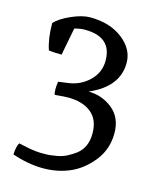

<svg xmlns="http://www.w3.org/2000/svg" viewBox="-105 -626 685 836"><g transform="rotate(15 237.0 -208.0)"><path d="M311 -387Q311 -494 189 -494Q169 -494 143 -487L119 -363Q80 -363 61 -366Q44 -416 44 -485Q65 -509 113.5 -530.5Q162 -552 198 -552Q287 -552 344.5 -507.5Q402 -463 402 -401Q402 -293 274 -238Q335 -238 382.5 -200Q430 -162 430 -91Q430 -20 388 33.5Q346 87 290.5 111.5Q235 136 168.5 136Q102 136 29 111Q31 73 41 58Q44 58 60 62Q76 66 88 68Q122 74 147 74Q172 74 182.5 73Q193 72 215.5 68Q238 64 257.5 54Q277 44 296 30Q338 -3 338 -65.5Q338 -128 299.5 -159Q261 -190 195 -190Q179 -190 136 -186Q132 -191 132 -209.5Q132 -228 135 -245L179 -251Q233 -258 272 -295.5Q311 -333 311 -387Z"/></g></svg>

Font: Inika
Style: Regular
Weight: 400
Designer: Constanza Artigas Preller
Foundry: Constanza Artigas Preller
Version: Version 1.001